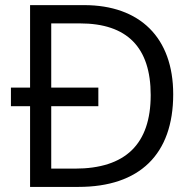

<svg xmlns="http://www.w3.org/2000/svg" viewBox="-20 -734 762 754"><path d="M98.1 0V-316.9H22.9V-390.1H98.1V-713.9H310.1C529.3 -713.9 660.2 -586.4 660.2 -363.8C660.2 -127.9 528.3 0 288.1 0ZM181.2 -642.1V-390.1H366.2V-316.9H181.2V-71.8H273.9C472.7 -71.8 571.8 -168 571.8 -360.8C571.8 -548.3 479 -642.1 293.9 -642.1Z"/></svg>

Font: OpenSansEmoji
Style: Regular
Weight: 400
Foundry: MorbZ
Version: Version 1.000;PS 001.000;hotconv 1.0.70;makeotf.lib2.5.58329